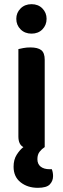

<svg xmlns="http://www.w3.org/2000/svg" viewBox="-20 -705 302 919"><path d="M68 -470Q76 -472 91.5 -475Q107 -478 125 -478Q161 -478 177.5 -465Q194 -452 194 -419V-1Q180 8 169.5 21.5Q159 35 159 57Q159 80 174.5 92.5Q190 105 218 105H228Q234 120 234 138Q234 161 218.5 177.5Q203 194 161 194Q112 194 78.5 167.5Q45 141 45 93Q45 59 60 35.5Q75 12 92 -1Q68 -13 68 -52ZM131 -685Q163 -685 183 -664.5Q203 -644 203 -615Q203 -585 183 -564.5Q163 -544 131 -544Q99 -544 78.5 -564.5Q58 -585 58 -615Q58 -644 78.5 -664.5Q99 -685 131 -685Z"/></svg>

Font: Baloo 2 Latin SemiBold
Style: Regular
Weight: 400
Designer: Sarang Kulkarni and Ek Type
Foundry: Ek Type
Version: Version 1.001